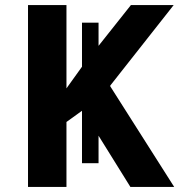

<svg xmlns="http://www.w3.org/2000/svg" viewBox="-20 -734 704 754"><path d="M90 -714H241V-387L302 -472V-645H367V-554L494 -714H662L413 -398V-395L664 0H492L367 -201V-93H302V-299L241 -255V0H90Z"/></svg>

Font: OpenSansMMV
Style: Bold
Weight: 700
Foundry: Ascender Corporation
Version: Version 4.001